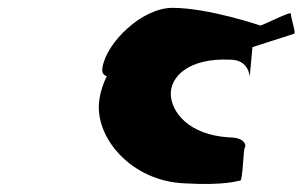

<svg xmlns="http://www.w3.org/2000/svg" viewBox="-20 -713 770 489"><path d="M241 -541C239 -529 242 -522 252 -519C243 -501 236 -480 233 -459C219 -364 314 -251 451 -246C555 -240 586 -253 592 -253C598 -253 600 -331 603 -336C608 -341 605 -363 565 -363C459 -369 416 -429 415 -473C414 -517 460 -566 566 -561C615 -561 616 -517 616 -517L623 -593L729 -627C735 -627 720 -669 721 -678C722 -686 649 -648 643 -648C643 -648 511 -693 419 -693C342 -693 251 -605 241 -541Z"/></svg>

Font: Ampere
Style: SCSuExtIta
Weight: 400
Version: Version 1